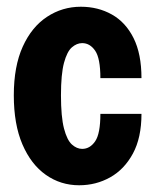

<svg xmlns="http://www.w3.org/2000/svg" viewBox="-20 -540 458 570"><path d="M215 10Q160 10 116 -21Q72 -52 46.5 -111.5Q21 -171 21 -257Q21 -343 47.5 -401.5Q74 -460 119.5 -490Q165 -520 220 -520Q271 -520 312 -497Q353 -474 376.5 -427Q400 -380 400 -308H278Q278 -367 262.5 -389.5Q247 -412 224 -412Q208 -412 193.5 -399.5Q179 -387 170 -353.5Q161 -320 161 -257Q161 -193 170 -158.5Q179 -124 193.5 -111Q208 -98 224 -98Q247 -98 262.5 -120.5Q278 -143 278 -202H400Q400 -131 374.5 -84Q349 -37 307 -13.5Q265 10 215 10Z"/></svg>

Font: Instrument Sans Condensed
Style: Bold
Weight: 700
Width: 3
Designer: Rodrigo Fuenzalida
Foundry: fragTYPE
Version: Version 1.000;gftools[0.9.28]